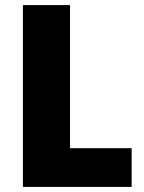

<svg xmlns="http://www.w3.org/2000/svg" viewBox="-20 -734 566 754"><path d="M70 0H497V-152H255V-714H70Z"/></svg>

Font: Noto Sans Georgian SemiCondensed Black
Style: Regular
Weight: 900
Width: 4
Designer: Monotype Design Team, Akaki Razmadze
Foundry: Google LLC
Version: Version 2.005